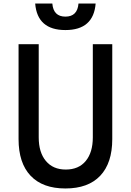

<svg xmlns="http://www.w3.org/2000/svg" viewBox="-20 -1050 740 1086"><path d="M85 -800H199V-273Q199 -188 239.5 -139.5Q280 -91 352 -91Q425 -91 465 -139.5Q505 -188 505 -273V-800H615V-263Q615 -128 547 -56Q479 16 350 16Q221 16 153 -56Q85 -128 85 -263ZM276 -1030Q282 -956 350 -956Q418 -956 424 -1030H521Q509 -880 350 -880Q191 -880 179 -1030Z"/></svg>

Font: Martian Mono
Style: Regular
Weight: 400
Monospace: yes
Designer: Roman Shamin
Foundry: Evil Martians
Version: Version 1.000; ttfautohint (v1.8.4.7-5d5b)